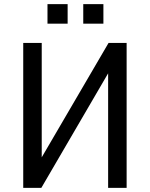

<svg xmlns="http://www.w3.org/2000/svg" viewBox="-20 -914 729 934"><path d="M93 0V-705H183V-135H175L508 -705H596V0H506V-571H514L181 0ZM385 -799V-894H483V-799ZM211 -799V-894H309V-799Z"/></svg>

Font: Nunito Sans 7pt Condensed Medium
Style: Regular
Weight: 500
Width: 3
Designer: Vernon Adams
Foundry: Vernon Adams
Version: Version 3.101;gftools[0.9.27]